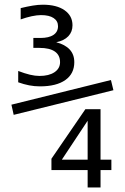

<svg xmlns="http://www.w3.org/2000/svg" viewBox="-20 -700 540 829"><path d="M348.6 -228.5H414.1V-10.7H460.9V34.2H414.1V109.4H358.4V34.2H202.1V-14.6ZM358.4 -178.7 247.1 -10.7H358.4ZM222.7 -517.6Q260.7 -507.8 280.8 -486.3Q300.8 -464.8 300.8 -431.6Q300.8 -381.8 262.2 -354.5Q223.6 -327.1 152.3 -327.1Q128.9 -327.1 106 -331.5Q83 -335.9 58.6 -344.7V-393.6Q86.9 -382.8 109.4 -377.4Q131.8 -372.1 150.4 -372.1Q191.4 -372.1 215.3 -388.2Q239.3 -404.3 239.3 -431.6Q239.3 -461.9 216.8 -477.5Q194.3 -493.2 150.4 -493.2H124V-536.1H154.3Q191.4 -536.1 210.9 -549.3Q230.5 -562.5 230.5 -586.9Q230.5 -609.4 211.4 -622.1Q192.4 -634.8 157.2 -634.8Q139.6 -634.8 116.7 -629.9Q93.8 -625 69.3 -616.2V-665Q97.7 -671.9 121.1 -675.8Q144.5 -679.7 165 -679.7Q224.6 -679.7 258.8 -655.8Q293 -631.8 293 -590.8Q293 -562.5 274.9 -543.5Q256.8 -524.4 222.7 -517.6ZM39.1 -204.1 29.3 -248 459 -354.5 469.7 -310.5Z"/></svg>

Font: BabelStone Xiangqi Colour
Style: Regular
Weight: 400
Designer: Andrew West
Foundry: BabelStone
Version: Version 11.001 November 01, 2021